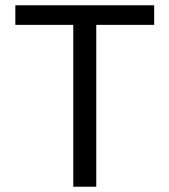

<svg xmlns="http://www.w3.org/2000/svg" viewBox="-20 -706 640 726"><path d="M257 0V-612H38V-686H563V-612H344V0Z"/></svg>

Font: Chivo Mono Light
Style: Regular
Weight: 300
Monospace: yes
Designer: Hector Gatti
Foundry: Omnibus-Type
Version: Version 1.008